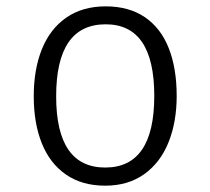

<svg xmlns="http://www.w3.org/2000/svg" viewBox="-20 -568 655 598"><path d="M530.3 -269.2Q530.3 -188.2 504.9 -124.9Q479.5 -61.5 429.2 -25.6Q379 10.3 307.7 10.3Q235.4 10.3 185.4 -24.4Q135.4 -59 110.3 -121.5Q85.1 -184.1 85.1 -268.2Q85.1 -351.8 110.5 -414.9Q135.9 -477.9 186.4 -513.1Q236.9 -548.2 309.2 -548.2Q381.5 -548.2 431.3 -514.4Q481 -480.5 505.6 -417.9Q530.3 -355.4 530.3 -269.2ZM154.9 -268.2Q154.9 -46.2 307.7 -46.2Q460.5 -46.2 460.5 -269.2Q460.5 -492.3 309.2 -492.3Q154.9 -492.3 154.9 -268.2Z"/></svg>

Font: Fira Code Fixed Light
Style: Regular
Weight: 300
Monospace: yes
Designer: Carrois Corporate, Edenspiekermann AG, Nikita Prokopov
Foundry: Carrois Corporate, Edenspiekermann AG, Nikita Prokopov
Version: Version 5.002